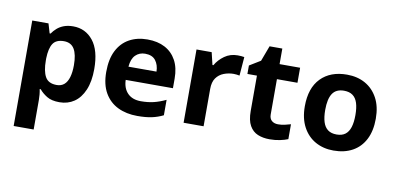

<svg xmlns="http://www.w3.org/2000/svg" viewBox="-81 -915 2892 1409"><g transform="rotate(10 1365.5 -211.0)"><path d="M382 -556Q474 -556 531 -484.5Q588 -413 588 -274Q588 -181 561 -117.5Q534 -54 487 -22Q440 10 378 10Q319 10 284 -11.5Q249 -33 227 -60H219Q223 -41 225 -20.5Q227 0 227 20V240H78V-546H199L220 -475H227Q242 -497 263 -515.5Q284 -534 313.5 -545Q343 -556 382 -556ZM334 -437Q276 -437 252.5 -401Q229 -365 227 -291V-275Q227 -196 250.5 -153.5Q274 -111 336 -111Q370 -111 392 -130Q414 -149 425 -186Q436 -223 436 -276Q436 -356 411.5 -396.5Q387 -437 334 -437Z M936 -556Q1012 -556 1066.5 -527Q1121 -498 1151 -443Q1181 -388 1181 -308V-236H829Q831 -173 866.5 -137Q902 -101 965 -101Q1018 -101 1061 -111.5Q1104 -122 1150 -144V-29Q1110 -9 1065.5 0.5Q1021 10 958 10Q876 10 813 -20.5Q750 -51 714 -113Q678 -175 678 -269Q678 -365 710.5 -428.5Q743 -492 801 -524Q859 -556 936 -556ZM937 -450Q894 -450 865.5 -422Q837 -394 832 -335H1041Q1040 -385 1015 -417.5Q990 -450 937 -450Z M1607 -556Q1618 -556 1633 -555Q1648 -554 1657 -552L1646 -412Q1639 -414 1625.5 -415.5Q1612 -417 1602 -417Q1564 -417 1529 -403.5Q1494 -390 1472.5 -360Q1451 -330 1451 -278V0H1302V-546H1415L1437 -454H1444Q1468 -496 1510 -526Q1552 -556 1607 -556Z M1986 -109Q2011 -109 2034 -114Q2057 -119 2080 -126V-15Q2056 -5 2020.5 2.5Q1985 10 1943 10Q1894 10 1855.5 -6Q1817 -22 1794.5 -61.5Q1772 -101 1772 -171V-434H1701V-497L1783 -547L1826 -662H1921V-546H2074V-434H1921V-171Q1921 -140 1939 -124.5Q1957 -109 1986 -109Z M2686 -273.8Q2686 -183 2653.5 -119.5Q2621 -56 2561.3 -23Q2501.7 10 2419.6 10Q2344 10 2284.7 -23.1Q2225.4 -56.2 2191.2 -119.8Q2157 -183.4 2157 -274Q2157 -410 2228 -483Q2299 -556 2423 -556Q2500.4 -556 2559.2 -523Q2618 -490 2652 -427.3Q2686 -364.5 2686 -273.8ZM2309 -273.8Q2309 -220 2320.5 -183.5Q2332 -147 2357 -128.5Q2382 -110 2422 -110Q2462 -110 2486.5 -128.5Q2511 -147 2522.5 -183.5Q2534 -220 2534 -273.6Q2534 -328 2522.5 -364Q2511 -400 2486 -418Q2461.1 -436 2421.3 -436Q2362 -436 2335.5 -395.5Q2309 -355 2309 -273.8Z"/></g></svg>

Font: Noto Sans Thaana
Style: Regular
Weight: 400
Designer: Monotype Design Team
Foundry: Monotype Imaging Inc.
Version: Version 2.001